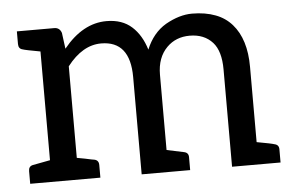

<svg xmlns="http://www.w3.org/2000/svg" viewBox="-42 -573 975 635"><g transform="rotate(-5 445.0 -256.0)"><path d="M189 -435Q253 -514 332 -514Q384 -514 416 -485Q447 -457 462 -408Q484 -462 528 -488Q574 -514 616 -514Q660 -514 694 -501Q726 -489 748 -464Q792 -414 792 -322V-72Q842 -63 850 -60Q865 -57 865 -42V2H704V-321Q704 -382 678 -411Q650 -442 602 -442Q556 -442 526 -412Q493 -379 493 -322V-72L550 -60Q565 -57 565 -42V1H404V-322Q404 -442 308 -442Q246 -442 195 -376V-72L222 -67Q249 -61 252 -61Q267 -58 267 -42V0H34V-42Q34 -58 48 -61L106 -72V-433Q56 -442 48 -445Q34 -448 34 -464V-506H158Q176 -506 182 -488Z"/></g></svg>

Font: Aleo
Style: Regular
Weight: 400
Designer: Alessio Laiso
Version: Version 1.1